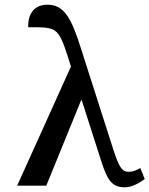

<svg xmlns="http://www.w3.org/2000/svg" viewBox="-20 -790 636 817"><path d="M53 0H177L325 -363H328L410 -107C438 -18 459 7 512 7C539 7 570 -9 596 -28L577 -75C559 -65 548 -59 527 -59C497 -59 485 -86 465 -145L327 -576C285 -711 254 -770 182 -770C116 -770 98 -718 100 -674C230 -674 228 -678 282 -507Z"/></svg>

Font: Noto Serif Medium
Style: Regular
Weight: 500
Designer: Monotype Design Team
Foundry: Monotype Imaging Inc.
Version: Version 2.013